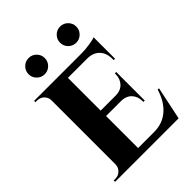

<svg xmlns="http://www.w3.org/2000/svg" viewBox="-221 -892 1006 1006"><g transform="rotate(-45 281.5 -389.5)"><path d="M214.8 -676.8Q197.3 -659.2 172.4 -659.2Q147.5 -659.2 129.9 -676.8Q112.3 -694.3 112.3 -719.2Q112.3 -744.1 129.9 -761.7Q147.5 -779.3 172.4 -779.3Q197.3 -779.3 214.8 -761.7Q232.4 -744.1 232.4 -719.2Q232.4 -694.3 214.8 -676.8ZM448.2 -676.8Q430.7 -659.2 405.8 -659.2Q380.9 -659.2 363.3 -676.8Q345.7 -694.3 345.7 -719.2Q345.7 -744.1 363.3 -761.7Q380.9 -779.3 405.8 -779.3Q430.7 -779.3 448.2 -761.7Q465.8 -744.1 465.8 -719.2Q465.8 -694.3 448.2 -676.8ZM543.5 -184.1 504.9 0H502.4H34.2V-10.3H46.4Q68.4 -10.3 84.2 -25.4Q100.1 -40.5 100.6 -62.5V-538.1Q100.1 -560.5 84.5 -575.4Q68.8 -590.3 46.4 -590.3H34.2V-600.1H386.2Q413.1 -600.1 445.3 -605Q477.5 -609.9 490.2 -615.2V-456.1H480V-465.3Q480 -508.8 455.8 -534.2Q431.6 -559.6 388.7 -560.1H244.6V-317.4H358.4Q393.1 -317.9 414.1 -340.1Q435.1 -362.3 435.1 -396.5V-402.8H445.3V-191.4H435.1V-198.2Q435.1 -231.9 414.6 -254.2Q394 -276.4 359.9 -277.3H244.6V-40H365.2Q427.2 -40.5 470.5 -78.4Q513.7 -116.2 533.7 -184.1Z"/></g></svg>

Font: Cinzel Bold
Style: Regular
Weight: 700
Designer: Natanael Gama
Version: Version 1.001;PS 001.001;hotconv 1.0.56;makeotf.lib2.0.21325